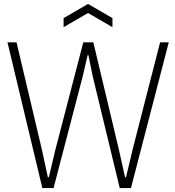

<svg xmlns="http://www.w3.org/2000/svg" viewBox="-20 -955 888 975"><path d="M18 -740H64L193 -194L223 -55H228L261 -194L403 -740H454L584 -194L615 -55H620L653 -194L793 -740H837L645 0H588L451 -567L429 -675H425L400 -567L252 0H195ZM303 -863 427 -935 551 -863V-817L427 -889L303 -817Z"/></svg>

Font: Encode Sans Compressed
Style: ExtraLight
Weight: 200
Designer: Pablo Impallari, Andres Torresi
Foundry: Pablo Impallari, Andres Torresi
Version: Version 1.000; ttfautohint (v1.00) -l 8 -r 50 -G 200 -x 14 -